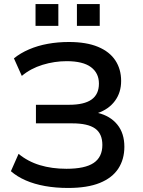

<svg xmlns="http://www.w3.org/2000/svg" viewBox="-20 -922 708 951"><path d="M317 9Q256 9 203 -0.5Q150 -10 107.5 -28.5Q65 -47 34 -74L72 -160Q118 -122 177.5 -104Q237 -86 309 -86Q401 -86 444 -115Q487 -144 487 -204Q487 -260 451 -285.5Q415 -311 338 -311H158V-403H322Q397 -403 433.5 -429Q470 -455 470 -508Q470 -560 430.5 -589.5Q391 -619 310 -619Q250 -619 191 -601Q132 -583 88 -546L49 -633Q81 -659 124 -677.5Q167 -696 217 -705Q267 -714 321 -714Q408 -714 465.5 -690Q523 -666 551.5 -622.5Q580 -579 580 -521Q580 -464 549.5 -422.5Q519 -381 464 -362V-363Q526 -348 561 -305Q596 -262 596 -195Q596 -133 566 -87Q536 -41 474.5 -16Q413 9 317 9ZM361 -794V-902H474V-794ZM156 -794V-902H269V-794Z"/></svg>

Font: Nunito Sans 8pt SemiBold
Style: Regular
Weight: 600
Version: Version 3.101;gftools[0.9.27]